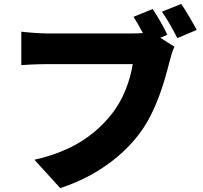

<svg xmlns="http://www.w3.org/2000/svg" viewBox="-20 -895 1040 982"><path d="M761 -849 663 -809C680 -782 696 -754 711 -726C692 -724 673 -724 660 -724H219C186 -724 120 -729 89 -733V-562C115 -564 170 -567 219 -567H659C646 -487 613 -388 549 -309C470 -211 357 -123 156 -78L288 67C464 10 605 -93 695 -214C781 -330 822 -482 846 -576C852 -598 861 -634 872 -656L800 -702L836 -717C819 -753 788 -809 761 -849ZM907 -875 808 -835C836 -797 866 -741 887 -700L986 -742C968 -776 933 -837 907 -875Z"/></svg>

Font: Noto Sans JP Black
Style: Regular
Weight: 900
Designer: Ryoko NISHIZUKA 西塚涼子 (kana, bopomofo & ideographs); Paul D. Hunt (Latin, Greek & Cyrillic); Sandoll Communications 산돌커뮤니
Foundry: Adobe
Version: Version 2.002;hotconv 1.0.116;makeotfexe 2.5.65601